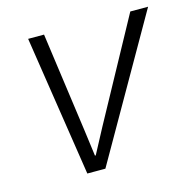

<svg xmlns="http://www.w3.org/2000/svg" viewBox="-83 -604 690 688"><g transform="rotate(-15 262.0 -260.5)"><path d="M159 0 79 -521H138L189 -153L202 -55H205L255 -149L458 -521H524L226 0Z"/></g></svg>

Font: Mona Sans ExtraLight Light
Style: Italic
Weight: 300
Italic angle: -11.6951°
Version: Version 2.000